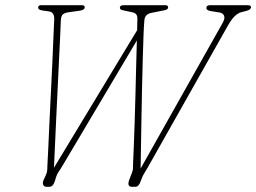

<svg xmlns="http://www.w3.org/2000/svg" viewBox="-20 -720 988 740"><path d="M775.5 -689.5Q775.5 -700 790 -700H934Q948 -700 947.5 -691.5Q946.5 -682.5 929.5 -678L910 -673Q884 -666.5 859 -622.5L548.5 -73Q541.5 -60.5 536 -52Q530.5 -43.5 526.5 -33L522 -21Q514.5 0 501.5 0H489Q468 0 478.5 -28L487 -50Q492.5 -63 492.5 -72Q492.5 -81 493 -93Q494 -111 495.5 -150.5Q497 -190 498.8 -242.5Q500.5 -295 502 -352.8Q503.5 -410.5 504.8 -465.5Q506 -520.5 507.5 -564L222.5 -84Q212.5 -67 206 -58Q199.5 -49 196.5 -38.5L192 -24Q185 0 170.5 0H160Q150 0 146.5 -8Q143 -16 149 -28.5L156 -43.5Q161.5 -55 162 -64.2Q162.5 -73.5 163 -89Q164 -102.5 165.8 -143.2Q167.5 -184 170.2 -240.5Q173 -297 176 -359.2Q179 -421.5 181.8 -479.8Q184.5 -538 186.2 -582.2Q188 -626.5 189 -645.5Q190 -673 169 -676L144.5 -679.5Q127 -682 127 -690.5Q127 -700 138.5 -700H295Q307.5 -700 306.5 -691Q306 -681.5 285.5 -678.5L246 -673Q230.5 -671 223 -665.2Q215.5 -659.5 214.5 -642Q213.5 -621 211.8 -579.2Q210 -537.5 207.2 -483.5Q204.5 -429.5 201.8 -370.2Q199 -311 196.2 -254Q193.5 -197 191.5 -149.8Q189.5 -102.5 188 -73.5L508.5 -603.5Q509 -632 509.5 -645Q510 -659 504.8 -665Q499.5 -671 488.5 -673L453.5 -680.5Q442 -683 442 -690Q442 -700 456.5 -700H616Q628 -700 628 -692Q628 -683 614 -680.5L564 -670.5Q538.5 -665.5 536.5 -642.5Q534.5 -622 533 -580.2Q531.5 -538.5 530 -483.8Q528.5 -429 527.2 -369.2Q526 -309.5 525 -252Q524 -194.5 523.2 -147Q522.5 -99.5 522 -70.5L838 -631.5Q848 -649 843.5 -659.5Q839 -670 825.5 -672L794 -677Q775.5 -679.5 775.5 -689.5Z"/></svg>

Font: Fraunces144ptSuperSoftThinItalic
Style: Italic
Weight: 100
Italic angle: -16°
Version: Version 1.000;[0bf87f6ff]